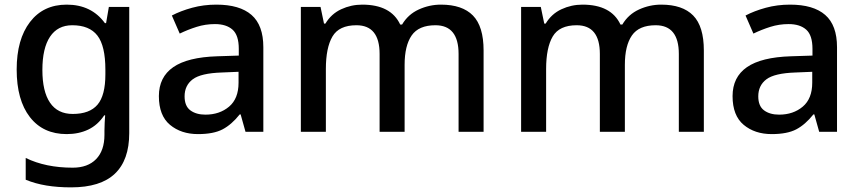

<svg xmlns="http://www.w3.org/2000/svg" viewBox="-20 -569 3713 829"><path d="M268 -549Q375 -549 433 -469H438L450 -539H538V6Q538 122 476 181Q414 240 287 240Q229 240 180.5 232Q132 224 91 207V113Q177 155 294 155Q359 155 395 118Q431 81 431 13V-5Q431 -18 432 -39Q433 -60 434 -71H430Q402 -29 361 -9.5Q320 10 268 10Q166 10 109 -63.5Q52 -137 52 -269Q52 -399 109.5 -474Q167 -549 268 -549ZM292 -460Q229 -460 196 -410.5Q163 -361 163 -267Q163 -174 196 -125.5Q229 -77 294 -77Q367 -77 401 -117Q435 -157 435 -248V-268Q435 -371 400.5 -415.5Q366 -460 292 -460Z M914 -549Q1015 -549 1066 -504.5Q1117 -460 1117 -365V0H1040L1019 -75H1015Q980 -31 941 -10.5Q902 10 835 10Q762 10 714 -30Q666 -70 666 -154Q666 -236 728 -279Q790 -322 918 -326L1011 -329V-358Q1011 -417 984 -441Q957 -465 908 -465Q867 -465 829 -453Q791 -441 756 -424L722 -502Q760 -522 809.5 -535.5Q859 -549 914 -549ZM938 -256Q847 -253 812 -226.5Q777 -200 777 -153Q777 -111 802 -92.5Q827 -74 867 -74Q928 -74 969 -108.5Q1010 -143 1010 -212V-259Z M1884 -549Q1976 -549 2022 -502Q2068 -455 2068 -351V0H1960V-336Q1960 -460 1860 -460Q1788 -460 1757.5 -416Q1727 -372 1727 -289V0H1619V-336Q1619 -460 1519 -460Q1444 -460 1415.5 -411.5Q1387 -363 1387 -271V0H1279V-539H1364L1379 -467H1385Q1410 -509 1453 -529Q1496 -549 1544 -549Q1668 -549 1708 -463H1716Q1742 -507 1788 -528Q1834 -549 1884 -549Z M2835 -549Q2927 -549 2973 -502Q3019 -455 3019 -351V0H2911V-336Q2911 -460 2811 -460Q2739 -460 2708.5 -416Q2678 -372 2678 -289V0H2570V-336Q2570 -460 2470 -460Q2395 -460 2366.5 -411.5Q2338 -363 2338 -271V0H2230V-539H2315L2330 -467H2336Q2361 -509 2404 -529Q2447 -549 2495 -549Q2619 -549 2659 -463H2667Q2693 -507 2739 -528Q2785 -549 2835 -549Z M3391 -549Q3492 -549 3543 -504.5Q3594 -460 3594 -365V0H3517L3496 -75H3492Q3457 -31 3418 -10.5Q3379 10 3312 10Q3239 10 3191 -30Q3143 -70 3143 -154Q3143 -236 3205 -279Q3267 -322 3395 -326L3488 -329V-358Q3488 -417 3461 -441Q3434 -465 3385 -465Q3344 -465 3306 -453Q3268 -441 3233 -424L3199 -502Q3237 -522 3286.5 -535.5Q3336 -549 3391 -549ZM3415 -256Q3324 -253 3289 -226.5Q3254 -200 3254 -153Q3254 -111 3279 -92.5Q3304 -74 3344 -74Q3405 -74 3446 -108.5Q3487 -143 3487 -212V-259Z"/></svg>

Font: Noto Kufi Arabic Medium
Style: Regular
Weight: 500
Designer: Monotype Design Team, David Williams, Khaled Hosny
Foundry: Google LLC
Version: Version 2.109; ttfautohint (v1.8.4.7-5d5b)